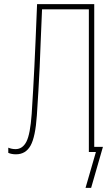

<svg xmlns="http://www.w3.org/2000/svg" viewBox="-20 -734 540 927"><path d="M57 11Q36 11 20 4V-21Q27 -18 36 -16Q45 -14 55 -14Q89 -14 107.5 -50Q126 -86 133 -184Q137 -245 140 -299.5Q143 -354 146 -412.5Q149 -471 152 -544Q155 -617 159 -714H435V-25H477L420 173H393L443 0H409V-689H183Q179 -602 176.5 -534.5Q174 -467 171.5 -409.5Q169 -352 165.5 -296.5Q162 -241 158 -177Q151 -73 127.5 -31Q104 11 57 11Z"/></svg>

Font: Noto Sans Mono ExtraCondensed Thin
Style: Regular
Weight: 100
Width: 2
Designer: Monotype Design Team
Foundry: Monotype Imaging Inc.
Version: Version 2.014; ttfautohint (v1.8.4.7-5d5b)